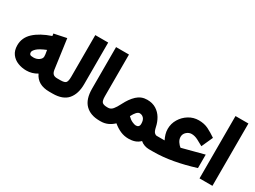

<svg xmlns="http://www.w3.org/2000/svg" viewBox="-45 -1244 2415 1817"><g transform="rotate(30 1163.0 -336.0)"><path d="M18.6 -230.5Q18.6 -313.5 82.8 -372.8Q147 -432.1 262.7 -471.2L258.8 -496.1L394.5 -524.4L438.5 -205.6Q442.9 -173.8 457.8 -160.2Q472.7 -146.5 501.5 -146.5H516.6V0H499.5Q371.6 0 327.1 -97.7Q273.4 -64.5 210.4 -64.5Q161.6 -64.5 117.7 -81.8Q73.7 -99.1 46.1 -136Q18.6 -172.9 18.6 -230.5ZM284.7 -332Q214.4 -303.2 188.2 -278.3Q162.1 -253.4 162.1 -236.3Q162.1 -220.7 170.2 -212.9Q178.2 -205.1 207.5 -205.1Q242.7 -205.1 268.1 -223.4Q293.5 -241.7 293.5 -264.6Q293.5 -276.4 292 -288.1Z M497.1 0V-146.5H536.6Q584.5 -146.5 597.2 -163.3Q609.9 -180.2 609.9 -226.1V-681.6H751V-226.6Q751 -121.1 699.7 -60.5Q648.4 0 536.1 0Z M1061 0H1048.8Q948.7 0 892.8 -55.9Q836.9 -111.8 836.9 -227.1V-681.6H978V-226.6Q978 -174.8 994.1 -160.6Q1010.3 -146.5 1048.8 -146.5H1061Z M1200.7 -58.6Q1170.9 -30.3 1136.2 -15.1Q1101.6 0 1062.5 0H1041.5V-146.5H1059.6Q1087.9 -147.5 1108.4 -172.4Q1128.9 -197.3 1148.9 -237.3Q1186 -312 1232.4 -355Q1278.8 -397.9 1342.3 -397.9Q1400.9 -397.9 1441.7 -372.3Q1482.4 -346.7 1507.1 -305.2Q1531.7 -263.7 1541.5 -215.8Q1550.8 -172.9 1564 -159.7Q1577.1 -146.5 1590.8 -146.5H1604V0H1590.3Q1564.5 0 1539.6 -8.5Q1514.6 -17.1 1494.6 -34.7Q1470.2 -10.3 1439.5 0.2Q1408.7 10.7 1371.1 10.7Q1323.2 10.7 1281.5 -7.6Q1239.7 -25.9 1200.7 -58.6ZM1277.3 -181.2Q1300.8 -156.7 1326.9 -144.5Q1353 -132.3 1369.1 -132.3Q1386.2 -132.3 1396.5 -141.8Q1406.7 -151.4 1406.7 -171.9Q1406.7 -212.4 1388.7 -231.9Q1370.6 -251.5 1344.7 -251.5Q1313 -251.5 1277.3 -181.2Z M1647 -255.9Q1647 -314.5 1677 -364Q1707 -413.6 1756.1 -443.6Q1805.2 -473.6 1863.3 -473.6Q1923.3 -473.6 1969 -450.7Q2014.6 -427.7 2060.5 -396L2004.9 -272.9Q1974.1 -290.5 1938.5 -309.1Q1902.8 -327.6 1868.7 -327.6Q1838.9 -327.6 1814.5 -305.7Q1790 -283.7 1790 -252Q1790 -223.6 1806.9 -199Q1823.7 -174.3 1841.3 -161.6Q1843.3 -162.1 1845.2 -162.6L2080.6 -224.6V-77.6Q1962.4 -40.5 1850.6 -20.3Q1738.8 0 1635.7 0H1584.5V-146.5H1676.3Q1663.6 -171.4 1655.3 -199Q1647 -226.6 1647 -255.9Z M2142.1 -681.6H2283.2V-0.5H2142.1Z"/></g></svg>

Font: Vazir Black FD
Style: Black-FD
Weight: 900
Designer: Saber Rastikerdar
Foundry: Saber Rastikerdar
Version: Version 30.0.0